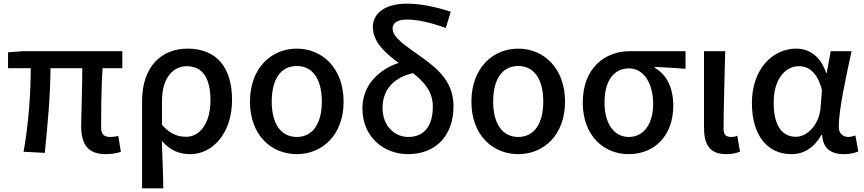

<svg xmlns="http://www.w3.org/2000/svg" viewBox="-20 -830 4727 1050"><path d="M558 13C594 13 622 7 641 0L627 -86C608 -83 595 -81 584 -81C549 -81 533 -95 533 -134C533 -178 533 -341 541 -457H649V-550H103L24 -544V-457H148C148 -316 136 -153 109 0L225 6C240 -147 256 -308 256 -457H430C430 -346 424 -190 424 -140C424 -43 459 13 558 13Z M757 -276V200H873C872 108 868 35 865 -60C912 -4 966 13 1022 13C1138 13 1249 -96 1249 -284C1249 -463 1163 -564 1006 -564C867 -564 757 -471 757 -276ZM999 -82C956 -82 913 -94 866 -147V-279C866 -403 926 -468 1001 -468C1092 -468 1131 -397 1131 -282C1131 -153 1071 -82 999 -82Z M1603 13C1742 13 1859 -91 1859 -274C1859 -458 1742 -564 1603 -564C1464 -564 1347 -458 1347 -274C1347 -91 1464 13 1603 13ZM1603 -81C1514 -81 1466 -157 1466 -274C1466 -395 1514 -469 1603 -469C1692 -469 1740 -395 1740 -274C1740 -157 1692 -81 1603 -81Z M2418 -677 2445 -766C2355 -795 2275 -810 2206 -810C2077 -810 2019 -751 2019 -683C2019 -599 2088 -539 2160 -486C2051 -449 1962 -365 1962 -237C1962 -80 2080 13 2211 13C2367 13 2460 -92 2460 -248C2460 -376 2385 -446 2289 -515C2202 -578 2127 -622 2127 -675C2127 -702 2149 -723 2205 -723C2261 -723 2329 -709 2418 -677ZM2213 -81C2138 -81 2072 -141 2072 -240C2072 -340 2134 -406 2238 -430C2299 -383 2347 -330 2347 -247C2347 -143 2301 -81 2213 -81Z M2814 13C2953 13 3070 -91 3070 -274C3070 -458 2953 -564 2814 -564C2675 -564 2558 -458 2558 -274C2558 -91 2675 13 2814 13ZM2814 -81C2725 -81 2677 -157 2677 -274C2677 -395 2725 -469 2814 -469C2903 -469 2951 -395 2951 -274C2951 -157 2903 -81 2814 -81Z M3418 13C3557 13 3662 -85 3662 -253C3662 -350 3625 -423 3561 -459V-464C3621 -461 3668 -459 3729 -454V-550H3424C3291 -550 3167 -461 3167 -269C3167 -88 3282 13 3418 13ZM3419 -81C3339 -81 3286 -152 3286 -269C3286 -397 3343 -456 3420 -456C3505 -456 3552 -367 3552 -263C3552 -150 3499 -81 3419 -81Z M3951 13C3987 13 4008 7 4027 -1L4012 -88C4003 -83 3992 -81 3978 -81C3951 -81 3937 -93 3937 -126C3937 -247 3943 -406 3946 -550H3830V-133C3830 -41 3860 13 3951 13Z M4307 13C4377 13 4432 -22 4472 -92H4476C4481 -16 4526 13 4595 13C4631 13 4657 6 4674 -2L4658 -89C4642 -84 4630 -81 4621 -81C4590 -81 4567 -99 4567 -136C4567 -232 4607 -410 4637 -550H4523L4501 -431H4498C4466 -527 4402 -564 4334 -564C4207 -564 4092 -454 4092 -267C4092 -87 4179 13 4307 13ZM4332 -82C4256 -82 4211 -144 4211 -269C4211 -403 4279 -468 4349 -468C4398 -468 4449 -440 4475 -337L4467 -236C4459 -153 4399 -82 4332 -82Z"/></svg>

Font: Spoqa Han Sans Neo Medium
Style: Regular
Weight: 500
Designer: [Spoqa Han Sans Neo] Dong-huui Kim ___ Younghwa Kang ___ Yujin Lee ___ [Noto Sans] Ryoko NISHIZUKA ____ (kana & ideograp
Foundry: Spoqa (http://www.spoqa-han-sans.com)
Version: Version 1.100;hotconv 1.0.109;makeotfexe 2.5.65596